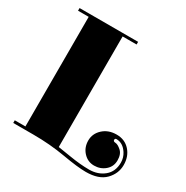

<svg xmlns="http://www.w3.org/2000/svg" viewBox="-165 -838 969 1000"><g transform="rotate(30 319.0 -338.5)"><path d="M298 -684V-19Q308 -18 374 -7Q440 4 493 4Q546 4 582.5 -26Q619 -56 619 -110Q619 -140 603 -165Q577 -205 538 -205Q529 -205 529 -195.5Q529 -186 543 -185.5Q557 -185 577.5 -167Q598 -149 598 -111.5Q598 -74 570.5 -50.5Q543 -27 505 -27Q467 -27 440.5 -55.5Q414 -84 414 -125.5Q414 -167 446 -196.5Q478 -226 527.5 -226Q577 -226 607.5 -192Q638 -158 638 -106.5Q638 -55 600 -16Q562 23 484 23Q435 23 343.5 7Q252 -9 151 -9H30V-25H94V-684H30V-700H382V-684Z"/></g></svg>

Font: Elsie Swash Caps Black
Style: Regular
Weight: 900
Designer: Alejandro Inler
Foundry: Alejandro Inler
Version: 1.003